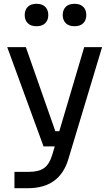

<svg xmlns="http://www.w3.org/2000/svg" viewBox="-20 -782 587 1010"><path d="M218 -660Q202 -644 172 -644Q142 -644 126 -660Q110 -676 110 -703Q110 -730 126 -746Q142 -762 172 -762Q202 -762 218 -746Q234 -730 234 -703Q234 -676 218 -660ZM418 -660Q402 -644 372 -644Q342 -644 326 -660Q310 -676 310 -703Q310 -730 326 -746Q342 -762 372 -762Q402 -762 418 -746Q434 -730 434 -703Q434 -676 418 -660ZM127 208H56V122H133Q184 122 212 102Q240 82 255 32L268 -12H209L18 -534H116L271 -92H292L423 -534H517L339 57Q293 208 127 208Z"/></svg>

Font: Sora
Style: Regular
Weight: 400
Designer: Jonathan Barnbrook, Julián Moncada
Foundry: Barnbrook Fonts
Version: Version 2.000